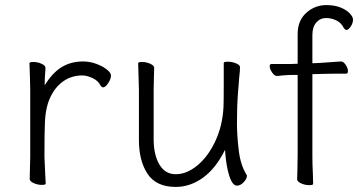

<svg xmlns="http://www.w3.org/2000/svg" viewBox="-20 -723 1430 756"><path d="M98 -416 96 -474Q96 -479 111 -479Q128 -479 143.5 -472Q159 -465 159 -456Q159 -446 157.5 -431.5Q156 -417 156 -387Q186 -436 222.5 -458.5Q259 -481 307 -481Q334 -481 359.5 -471.5Q385 -462 401 -449Q417 -436 417 -426Q417 -412 406 -395.5Q395 -379 386 -379Q381 -379 376 -386Q367 -405 344.5 -415.5Q322 -426 304 -426Q258 -426 222.5 -398Q187 -370 169 -317Q159 -285 157 -244.5Q155 -204 155 -106Q155 -101 158 -38Q160 -8 160 0Q160 5 145 5Q128 5 112.5 -2Q97 -9 97 -18L99 -106V-367Z M922 -419Q921 -409 917 -356.5Q913 -304 913 -237Q913 -191 920 -131.5Q927 -72 952 -33Q952 -32 952 -29Q952 -19 939.5 -5.5Q927 8 913 8Q895 8 882.5 -31.5Q870 -71 866 -133Q830 -60 779.5 -23.5Q729 13 672 13Q595 13 561 -38.5Q527 -90 527 -171V-368L526 -406L524 -474Q524 -479 539 -479Q556 -479 571.5 -472Q587 -465 587 -456Q587 -435 586 -419L585 -368V-175Q585 -114 607.5 -75.5Q630 -37 672 -37Q715 -37 757 -71.5Q799 -106 827.5 -166.5Q856 -227 860 -301Q861 -322 861 -395V-475Q861 -480 877 -480Q894 -480 909.5 -473.5Q925 -467 925 -459V-457Q925 -445 922 -419Z M1092 -426Q1079 -424 1070 -424H1069Q1061 -424 1051.5 -437.5Q1042 -451 1042 -462Q1042 -471 1049 -471H1123L1152 -472V-589Q1152 -642 1186 -672.5Q1220 -703 1265 -703Q1298 -703 1322 -693Q1346 -683 1358 -669.5Q1370 -656 1370 -646Q1370 -632 1361 -618.5Q1352 -605 1344 -605Q1339 -605 1333 -614Q1323 -634 1303.5 -643Q1284 -652 1264 -652Q1241 -652 1225.5 -634.5Q1210 -617 1210 -585V-474L1236 -475Q1241 -475 1322 -481H1323Q1332 -481 1341 -468Q1350 -455 1350 -443Q1350 -433 1343 -433Q1273 -433 1247 -432L1210 -431V-105Q1210 -79 1212 -37L1213 1Q1213 6 1198 6Q1181 6 1165.5 -1Q1150 -8 1150 -17Q1150 -35 1151 -49L1152 -116V-428H1134Q1115 -428 1092 -426Z"/></svg>

Font: JyunsaiKaai Light
Style: Regular
Weight: 300
Designer: Fontworks Inc.
Version: Version 0.030;April 7, 2024;FontCreator 14.0.0.2901 64-bit